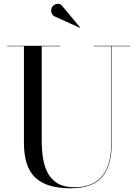

<svg xmlns="http://www.w3.org/2000/svg" viewBox="-20 -996 738 1031"><path d="M679 -750V-747.5H580V-230Q580 -106.5 528.5 -45.8Q477 15 358.5 15Q229 15 168.8 -42.8Q108.5 -100.5 108.5 -230V-747.5H19V-750H304V-747.5H204V-240Q204 -190.5 211.2 -145.5Q218.5 -100.5 237.2 -65.8Q256 -31 290.2 -10.8Q324.5 9.5 378.5 9.5Q445 9.5 489.2 -16.8Q533.5 -43 555.5 -96Q577.5 -149 577.5 -230V-747.5H483V-750ZM409 -846.5 272 -908.5Q264 -912.5 259.2 -921Q254.5 -929.5 254.5 -939.5Q254.5 -949.5 259 -957.5Q264 -966 273.5 -971.2Q283 -976.5 294.5 -975.5Q306 -974.5 315 -963L410.5 -848Z"/></svg>

Font: Bodoni Moda 72pt
Style: Regular
Weight: 400
Designer: Owen Earl
Foundry: indestructible type
Version: Version 2.005